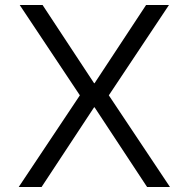

<svg xmlns="http://www.w3.org/2000/svg" viewBox="-20 -750 757 770"><path d="M55 0 300.3 -367.7 59 -730H150.7L357.3 -416.4H359.3L565.9 -730H657.7L416.4 -367.7L661.7 0H569.9L359.3 -319.6H357.3L146.7 0Z"/></svg>

Font: M PLUS 1 Thin
Style: Regular
Weight: 100
Designer: Coji Morishita
Foundry: UNDERFOREST DESIGN
Version: Version 1.001